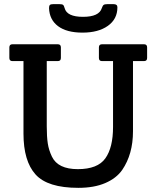

<svg xmlns="http://www.w3.org/2000/svg" viewBox="-20 -892 753 924"><path d="M205 -598V-284Q205 -234 210 -201.5Q215 -169 230 -138Q259 -78 354.5 -78Q450 -78 487 -130Q524 -182 524 -281V-598H471Q456 -598 456 -613V-664Q456 -679 471 -679H673Q688 -679 688 -664V-613Q688 -598 673 -598H620V-260Q620 -150 568 -74Q540 -34 486.5 -11Q433 12 357 12Q209 12 151 -52.5Q93 -117 93 -249V-598H40Q25 -598 25 -613V-664Q25 -679 40 -679H258Q273 -679 273 -664V-613Q273 -598 258 -598ZM291 -853Q302 -811 379.5 -811Q457 -811 470 -853Q474 -865 479 -868.5Q484 -872 496 -872H527Q545 -872 545 -857Q545 -800 499 -767.5Q453 -735 377 -735Q301 -735 259.5 -766Q218 -797 216 -853Q216 -864 220 -868Q224 -872 235 -872H267Q279 -872 283.5 -868.5Q288 -865 291 -853Z"/></svg>

Font: Crete Round
Style: Regular
Weight: 400
Designer: Veronika Burian
Foundry: TypeTogether
Version: Version 1.001